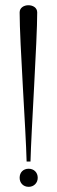

<svg xmlns="http://www.w3.org/2000/svg" viewBox="-20 -721 222 743"><path d="M98 -96C101 -216 124 -564 124 -673C124 -710 56 -710 56 -673C56 -555 80 -220 83 -96ZM56 -33C56 -13 70 2 91 2C111 2 126 -13 126 -33C126 -54 111 -68 91 -68C70 -68 56 -54 56 -33Z"/></svg>

Font: Emberly
Style: Regular
Weight: 400
Designer: Rajesh Rajput
Foundry: Rajesh Rajput
Version: Version 1.000